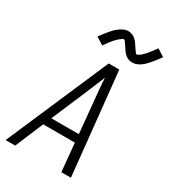

<svg xmlns="http://www.w3.org/2000/svg" viewBox="-230 -1084 1061 1197"><g transform="rotate(30 300.5 -486.0)"><path d="M9 0 327 -735H403L479 0H410L391 -202H163L78 0ZM386 -260 364 -490Q360 -529 356.5 -568Q353 -607 351 -646Q335 -607 318.5 -568Q302 -529 286 -490L188 -260ZM236 -812 182 -845Q195 -863 206.5 -878Q218 -893 228.5 -905Q239 -917 248.5 -927Q258 -937 272.5 -947.5Q287 -958 302 -964.5Q317 -971 333 -971Q339 -971 344 -970Q349 -969 354 -967.5Q359 -966 363.5 -964Q368 -962 373 -959.5Q378 -957 381.5 -954Q385 -951 388.5 -947.5Q392 -944 395.5 -940Q399 -936 402.5 -932Q406 -928 408 -924Q410 -920 413 -916Q416 -912 419 -907.5Q422 -903 425 -898.5Q428 -894 431 -889.5Q434 -885 437 -882Q440 -879 442 -875Q444 -871 450 -871Q454 -871 457.5 -873Q461 -875 464.5 -877Q468 -879 472 -882Q476 -885 480 -889Q484 -893 485 -894Q486 -895 488.5 -897.5Q491 -900 493.5 -902.5Q496 -905 499 -908Q502 -911 504.5 -914Q507 -917 509.5 -920.5Q512 -924 515 -928Q518 -932 521.5 -935.5Q525 -939 528 -943.5Q531 -948 534.5 -952.5Q538 -957 541 -961.5Q544 -966 548 -972L601 -938Q588 -920 576.5 -905Q565 -890 554.5 -878Q544 -866 534.5 -856Q525 -846 511 -835.5Q497 -825 482 -819Q467 -813 451 -813Q445 -813 440 -813.5Q435 -814 429.5 -815.5Q424 -817 419.5 -819Q415 -821 410.5 -823.5Q406 -826 402.5 -829Q399 -832 395 -835.5Q391 -839 387.5 -843Q384 -847 381 -851Q378 -855 375.5 -859Q373 -863 370 -867Q367 -871 364.5 -875.5Q362 -880 358.5 -884.5Q355 -889 352.5 -893.5Q350 -898 347 -901Q344 -904 341.5 -908.5Q339 -913 333 -913Q329 -913 325.5 -910.5Q322 -908 319 -906Q316 -904 312 -901Q308 -898 303.5 -894Q299 -890 298 -889Q297 -888 294.5 -885.5Q292 -883 289.5 -880.5Q287 -878 284 -875Q281 -872 278.5 -869Q276 -866 273.5 -862.5Q271 -859 268 -855.5Q265 -852 262 -848Q259 -844 255.5 -839.5Q252 -835 249 -830.5Q246 -826 242.5 -821.5Q239 -817 236 -812Z"/></g></svg>

Font: Iosevka Aile Light
Style: Italic
Weight: 300
Italic angle: -9°
Designer: Belleve Invis
Foundry: Belleve Invis
Version: Version 31.1.0; ttfautohint (v1.8.4)